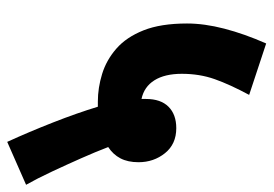

<svg xmlns="http://www.w3.org/2000/svg" viewBox="-130 -542 740 519"><g transform="rotate(90 239.5 -282.0)"><path d="M363 68Q336 9 310.5 -56Q285 -121 268 -177Q261 -177 254 -177Q217 -177 179.5 -188.5Q142 -200 111 -227Q80 -254 61.5 -300.5Q43 -347 43 -418Q43 -465 57 -519Q71 -573 97 -632L236 -586Q208 -534 193.5 -493Q179 -452 179 -404Q179 -358 196.5 -330Q214 -302 247 -295Q247 -301 247 -307Q247 -347 268 -368Q289 -389 326 -389Q369 -389 393.5 -358.5Q418 -328 418 -287Q418 -258 407.5 -238Q397 -218 377 -205Q390 -171 407.5 -131.5Q425 -92 443.5 -52.5Q462 -13 479 17Z"/></g></svg>

Font: Noto Sans ExtraCondensed ExtraBold
Style: Italic
Weight: 800
Width: 2
Italic angle: -12°
Designer: Monotype Design Team
Foundry: Monotype Imaging Inc.
Version: Version 2.013; ttfautohint (v1.8.4.7-5d5b)